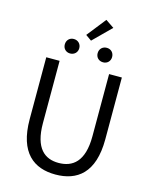

<svg xmlns="http://www.w3.org/2000/svg" viewBox="-154 -1181 1029 1293"><g transform="rotate(15 360.5 -534.5)"><path d="M360 13C510 13 624 -67 624 -303V-734H535V-300C535 -123 458 -68 360 -68C265 -68 190 -123 190 -300V-734H97V-303C97 -67 211 13 360 13ZM245 -800C274 -800 296 -821 296 -850C296 -880 274 -901 245 -901C216 -901 195 -880 195 -850C195 -821 216 -800 245 -800ZM359 -920 482 -1042 423 -1082 318 -949ZM475 -800C504 -800 525 -821 525 -850C525 -880 504 -901 475 -901C445 -901 424 -880 424 -850C424 -821 445 -800 475 -800Z"/></g></svg>

Font: Source Han Sans TC
Style: Regular
Weight: 400
Designer: Ryoko NISHIZUKA 西塚涼子 (kana, bopomofo & ideographs); Paul D. Hunt (Latin, Greek & Cyrillic); Sandoll Communications 산돌커뮤니
Foundry: Adobe
Version: Version 2.002;hotconv 1.0.116;makeotfexe 2.5.65601